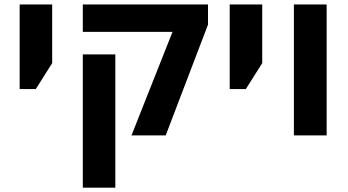

<svg xmlns="http://www.w3.org/2000/svg" viewBox="-20 -622 1600 882"><path d="M70.3 -212.9Q70.3 -273.4 70.3 -456.1Q70.3 -493.2 70.3 -601.6Q107.4 -601.6 219.7 -601.6Q219.7 -534.2 219.7 -332Q201.2 -302.7 144.5 -212.9Q126 -212.9 70.3 -212.9Z M584 0Q630.9 -119.1 772.5 -475.6Q668.9 -475.6 360.4 -475.6Q360.4 -507.8 360.4 -601.6Q503.9 -601.6 935.5 -601.6Q935.5 -579.1 935.5 -508.8Q886.7 -381.8 741.2 0Q702.1 0 584 0ZM360.4 240.2Q360.4 144.5 360.4 -142.6Q360.4 -200.2 360.4 -372.1Q397.5 -372.1 509.8 -372.1Q509.8 -218.8 509.8 240.2Q472.7 240.2 360.4 240.2Z M1035.2 -212.9Q1035.2 -273.4 1035.2 -456.1Q1035.2 -493.2 1035.2 -601.6Q1072.3 -601.6 1184.6 -601.6Q1184.6 -534.2 1184.6 -332Q1166 -302.7 1109.4 -212.9Q1090.8 -212.9 1035.2 -212.9Z M1330.1 0Q1330.1 -113.3 1330.1 -451.2Q1330.1 -489.3 1330.1 -601.6Q1367.2 -601.6 1480.5 -601.6Q1480.5 -451.2 1480.5 0Q1442.4 0 1330.1 0Z"/></svg>

Font: Noto Sans Hebrew DECATHLON 
Style: Bold
Weight: 400
Designer: Monotype Design Team
Version: Version 2.000;GOOG;noto-fonts:20170220:a8a215d2e889